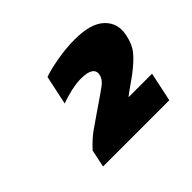

<svg xmlns="http://www.w3.org/2000/svg" viewBox="-79 -760 496 496"><g transform="rotate(-45 168.5 -512.0)"><path d="M53 -370 63 -418Q83 -440 102 -453.5Q121 -467 146 -484Q183 -509 197 -519.5Q211 -530 214 -543Q220 -571 173 -571Q157 -571 136.5 -566.5Q116 -562 98 -555L115 -635Q134 -642 168 -648Q202 -654 233 -654Q292 -654 317.5 -629.5Q343 -605 335 -568Q330 -541 316 -523.5Q302 -506 273 -484Q258 -473 249 -467Q240 -461 226 -450H312L295 -370Z"/></g></svg>

Font: Kanit SemiBold
Style: Italic
Weight: 600
Italic angle: -12°
Designer: Katatrad Team
Foundry: CadsonDemak
Version: Version 2.000; ttfautohint (v1.8.3)